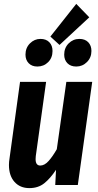

<svg xmlns="http://www.w3.org/2000/svg" viewBox="-20 -951 506 987"><path d="M26 -103Q26 -119 29 -137L83 -530H217L164 -149Q163 -143 163 -133Q163 -100 187 -100Q209 -100 230 -123.5Q251 -147 272 -184L321 -530H454L380 0H264L268 -78Q238 -33 207 -8.5Q176 16 131 16Q83 16 54.5 -16Q26 -48 26 -103ZM439 -862 286 -720 239 -763 372 -931ZM111 -670Q111 -705 134 -728Q157 -751 188 -751Q217 -751 233.5 -734Q250 -717 250 -689Q250 -654 227.5 -631.5Q205 -609 172 -609Q144 -609 127.5 -626Q111 -643 111 -670ZM310 -670Q310 -705 333 -728Q356 -751 388 -751Q417 -751 433.5 -734Q450 -717 450 -689Q450 -655 427 -632Q404 -609 372 -609Q343 -609 326.5 -626Q310 -643 310 -670Z"/></svg>

Font: Fira Sans Compressed SemiBold
Style: Italic
Weight: 600
Width: 1
Italic angle: -8°
Designer: bBox Type GmbH & Carrois Corporate GbR & Edenspiekermann AG
Foundry: bBox Type GmbH & Carrois Corporate GbR & Edenspiekermann AG
Version: Version 4.301